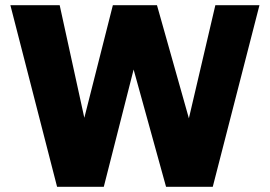

<svg xmlns="http://www.w3.org/2000/svg" viewBox="-20 -720 1040 740"><path d="M200 0 20 -700H210L305 -266L415 -700H585L708 -264L810 -700H980L800 0H620L495 -452L380 0Z"/></svg>

Font: Golos Text VF
Style: Regular
Weight: 400
Designer: A.Korolkova, Vitaly Kuzmin
Foundry: ParaType Ltd
Version: Version 2.003